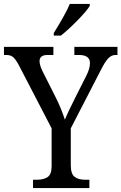

<svg xmlns="http://www.w3.org/2000/svg" viewBox="-24 -951 614 971"><path d="M143 -42H162Q198 -42 217.5 -56Q237 -70 237 -110V-302L72 -620Q56 -650 43 -661.5Q30 -673 8 -673H-4V-714H246V-673H217Q176 -673 176 -642Q176 -621 192 -589L259 -456Q286 -402 304 -346Q315 -374 356 -456L413 -569Q431 -605 431 -632Q431 -673 375 -673H352V-714H570V-673H560Q540 -673 523.5 -656Q507 -639 485 -595L334 -302V-115Q334 -72 353 -57Q372 -42 407 -42H428V0H143ZM248 -784Q310 -884 329 -931H430V-921Q414 -895 368 -848Q322 -801 284 -771H248Z"/></svg>

Font: Noto Serif Narrow
Style: Regular
Weight: 400
Width: 4
Designer: Monotype Design Team
Foundry: Monotype Imaging Inc.
Version: Version 1.001